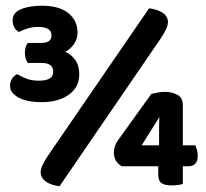

<svg xmlns="http://www.w3.org/2000/svg" viewBox="-20 -644 719 671"><path d="M124 -494Q160 -494 160 -520Q160 -550 113 -550Q93 -550 76 -544.5Q59 -539 46 -532Q24 -546 24 -573Q24 -599 52.5 -611.5Q81 -624 127 -624Q187 -624 219 -598Q251 -572 251 -530Q251 -508 238.5 -490Q226 -472 208 -463Q229 -454 243 -434.5Q257 -415 257 -385Q257 -339 220.5 -313Q184 -287 126 -287Q73 -287 44 -303.5Q15 -320 15 -344Q15 -358 22 -369Q29 -380 40 -385Q55 -376 73 -369Q91 -362 116 -362Q166 -362 166 -393Q166 -424 126 -424H77Q73 -430 70 -439Q67 -448 67 -459Q67 -481 77 -494ZM533 -63H406Q394 -69 386 -81Q378 -93 378 -110Q378 -133 391 -152L509 -316Q519 -318 531 -320.5Q543 -323 557 -323Q580 -323 599.5 -313Q619 -303 619 -276V-136H663Q665 -130 668 -120.5Q671 -111 671 -100Q671 -80 662 -71.5Q653 -63 640 -63H619V-1Q613 1 601.5 2.5Q590 4 579 4Q556 4 544.5 -4Q533 -12 533 -36ZM536 -178Q536 -188 536 -203Q536 -218 537 -235L475 -136H536ZM501 -615Q530 -611 547.5 -600Q565 -589 567 -569Q567 -555 560 -541Q553 -527 542 -510L188 7Q159 3 141.5 -8.5Q124 -20 122 -40Q122 -54 129 -68Q136 -82 147 -99Z"/></svg>

Font: Baloo Bhai 2
Style: Bold
Weight: 700
Designer: Supriya Tembe, Noopur Datye and Ek Type
Foundry: Ek Type
Version: Version 1.640;PS 1.000;hotconv 16.6.51;makeotf.lib2.5.65220;